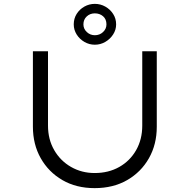

<svg xmlns="http://www.w3.org/2000/svg" viewBox="-20 -965 982 992"><path d="M469 7Q374 7 302.5 -34.5Q231 -76 190.5 -147.5Q150 -219 150 -311V-700H228V-316Q228 -245 260 -189.5Q292 -134 347 -102.5Q402 -71 469 -71Q541 -71 596.5 -102.5Q652 -134 683.5 -189.5Q715 -245 715 -316V-700H790V-310Q790 -219 749.5 -147.5Q709 -76 637 -34.5Q565 7 469 7ZM470 -734Q441 -734 416 -748.5Q391 -763 376 -787Q361 -811 361 -839Q361 -869 376 -893Q391 -917 416 -931Q441 -945 470 -945Q499 -945 524 -931Q549 -917 564.5 -893Q580 -869 580 -839Q580 -811 564.5 -787Q549 -763 524 -748.5Q499 -734 470 -734ZM470 -783Q495 -783 512.5 -799.5Q530 -816 530 -839Q530 -866 512.5 -881Q495 -896 470 -896Q445 -896 428 -880Q411 -864 411 -839Q411 -816 428.5 -799.5Q446 -783 470 -783Z"/></svg>

Font: Lexend Mega Light
Style: Regular
Weight: 300
Version: Version 1.007